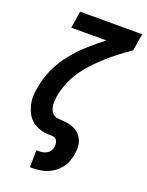

<svg xmlns="http://www.w3.org/2000/svg" viewBox="-173 -819 853 1117"><g transform="rotate(20 253.5 -260.0)"><path d="M158 215 159 110H175Q188 110 200 107.5Q212 105 224 98Q236 91 243 79Q250 67 252 55Q254 41 251 27.5Q248 14 238 6.5Q228 -1 213.5 -0.5Q199 0 185.5 -1Q172 -2 159 -5Q146 -8 134 -12.5Q122 -17 110.5 -23.5Q99 -30 89 -38.5Q79 -47 71.5 -57Q64 -67 58 -78.5Q52 -90 47.5 -102Q43 -114 40 -127Q37 -140 35.5 -153.5Q34 -167 34.5 -180.5Q35 -194 36.5 -208Q38 -222 41 -236Q50 -294 75.5 -350.5Q101 -407 140.5 -457Q180 -507 227 -549.5Q274 -592 324 -630H106L123 -735H507L490 -630Q453 -604 417 -576.5Q381 -549 347.5 -518.5Q314 -488 282.5 -454.5Q251 -421 226.5 -383.5Q202 -346 186 -305Q170 -264 163 -222Q161 -206 160.5 -190.5Q160 -175 162.5 -161Q165 -147 172.5 -134Q180 -121 192 -114Q204 -107 220 -106Q236 -105 251.5 -104Q267 -103 281.5 -100Q296 -97 309.5 -91.5Q323 -86 334.5 -77.5Q346 -69 355 -58Q364 -47 370 -34Q376 -21 378.5 -6Q381 9 380 24.5Q379 40 377 55Q373 78 365 100Q357 122 342 141.5Q327 161 307 176Q287 191 265 199.5Q243 208 220 211.5Q197 215 174 215Z"/></g></svg>

Font: Iosevka SS18 Extrabold
Style: Italic
Weight: 800
Italic angle: -9°
Monospace: yes
Designer: Belleve Invis
Foundry: Belleve Invis
Version: Version 25.1.1; ttfautohint (v1.8.4)